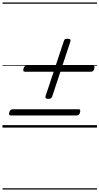

<svg xmlns="http://www.w3.org/2000/svg" viewBox="-20 -1030 803 1550"><path d="M372 -232Q355 -232 350 -237.5Q345 -243 348 -255L495 -697Q498 -710 504.5 -713.5Q511 -717 524 -717Q541 -717 546.5 -712Q552 -707 548 -694L402 -253Q398 -242 392 -237Q386 -232 372 -232ZM67 -98Q57 -98 54 -104Q51 -110 55 -124Q62 -148 82 -148H614Q625 -148 627 -141.5Q629 -135 626 -122Q619 -98 600 -98ZM182 -451Q172 -451 169 -457Q166 -463 170 -477Q177 -501 197 -501H729Q740 -501 742 -494.5Q744 -488 741 -475Q734 -451 715 -451ZM0 490H763V500H0ZM0 -20H763V0H0ZM0 -505H763V-500H0ZM0 -1010H763V-1000H0Z"/></svg>

Font: Playwrite AU TAS Guides
Style: Regular
Weight: 400
Designer: Veronika Burian, José Scaglione
Foundry: TypeTogether
Version: Version 1.003